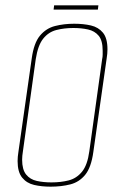

<svg xmlns="http://www.w3.org/2000/svg" viewBox="-20 -688 456 720"><path d="M170 12Q136 12 108 5.5Q80 -1 63 -22Q46 -43 46 -84Q46 -100 49 -118L99 -469Q107 -527 130 -554.5Q153 -582 186.5 -590.5Q220 -599 258 -599Q293 -599 321 -592.5Q349 -586 366 -565.5Q383 -545 383 -503Q383 -487 380 -469L330 -118Q322 -60 299.5 -32.5Q277 -5 243.5 3.5Q210 12 170 12ZM173 -4Q208 -4 237.5 -11.5Q267 -19 287.5 -44Q308 -69 315 -121L363 -466Q365 -475 365 -483Q365 -491 365 -498Q365 -536 350 -554Q335 -572 310 -577.5Q285 -583 255 -583Q221 -583 191.5 -575.5Q162 -568 142 -543Q122 -518 114 -466L66 -121Q63 -103 63 -89Q63 -52 78 -33.5Q93 -15 118 -9.5Q143 -4 173 -4ZM181 -652 183 -668H349L347 -652Z"/></svg>

Font: Alumni Sans Pinstripe
Style: Italic
Weight: 400
Italic angle: -8°
Designer: Robert E. Leuschke
Foundry: Robert E. Leuschke
Version: Version 1.010; ttfautohint (v1.8.4.7-5d5b)